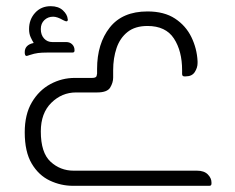

<svg xmlns="http://www.w3.org/2000/svg" viewBox="-20 -601 759 621"><path d="M66 -420Q60 -420 60 -432Q60 -456 89 -462Q84 -470 79 -481Q74 -492 74 -507Q74 -538 93.5 -559.5Q113 -581 144 -581Q169 -581 183.5 -567.5Q198 -554 199 -539Q200 -538 199 -535Q198 -532 195 -532Q193 -532 189.5 -533.5Q186 -535 184 -536Q165 -547 152 -547Q135 -547 123.5 -536Q112 -525 112 -507Q112 -488 122.5 -476.5Q133 -465 149 -465H194Q206 -465 213.5 -457.5Q221 -450 221 -439V-437Q221 -431 214 -431H132Q115 -431 103 -429.5Q91 -428 76 -423Q73 -422 70 -421Q67 -420 66 -420ZM218 -49H617Q640 -49 652 -37Q664 -25 664 -11V-7Q664 0 657 0H216Q177 0 141 -17Q105 -34 82.5 -72Q60 -110 60 -173Q60 -231 83 -270Q106 -309 143 -329Q180 -349 222 -349H278Q291 -349 292.5 -355.5Q294 -362 294 -363V-378Q294 -460 335 -512Q376 -564 457 -564Q511 -564 546 -541Q581 -518 599 -481Q617 -444 619 -403V-397Q619 -382 610 -368Q601 -354 581 -354H576Q569 -354 569 -362V-374Q569 -436 542.5 -476.5Q516 -517 457 -517Q417 -517 392.5 -497.5Q368 -478 357 -445.5Q346 -413 346 -374V-350Q346 -334 336.5 -318Q327 -302 294 -302H226Q180 -302 146 -268.5Q112 -235 112 -176Q112 -107 143.5 -78Q175 -49 218 -49Z"/></svg>

Font: Zain Light
Style: Regular
Weight: 300
Designer: Zain,Boutros
Foundry: Mobile Telecommunications Company (Zain), 2024
Version: Version 1.51; ttfautohint (v1.8.4)